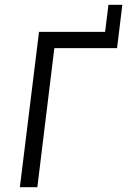

<svg xmlns="http://www.w3.org/2000/svg" viewBox="-20 -782 531 802"><path d="M469 -581 491 -762H433L419 -649H143L63 0H136L207 -581Z"/></svg>

Font: Gamestation Condensed
Style: Italic
Weight: 400
Width: 3
Designer: Jonas Hecksher
Foundry: Jonas Hecksher, Playtypeª, e-types AS
Version: Version 1.003